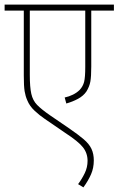

<svg xmlns="http://www.w3.org/2000/svg" viewBox="-20 -642 513 831"><path d="M473 -596H375V-354Q375 -310 371 -288.5Q367 -267 354 -246Q341 -227 318 -214.5Q295 -202 267 -194L260 -220Q279 -224 296 -232.5Q313 -241 325 -253Q339 -268 344 -287.5Q349 -307 349 -352V-596H109V-318Q109 -265 115.5 -236Q122 -207 140.5 -188Q159 -169 195 -144L277 -88Q318 -60 342 -39.5Q366 -19 376 2.5Q386 24 386 52Q386 85 374 112.5Q362 140 341 169L318 155Q335 132 347 107Q359 82 359 54Q359 21 339 -4.5Q319 -30 262 -67L173 -128Q152 -142 130 -162.5Q108 -183 98 -208Q90 -226 86.5 -247.5Q83 -269 83 -315V-596H0V-622H473Z"/></svg>

Font: Noto Sans SemiCondensed Thin
Style: Italic
Weight: 100
Width: 4
Italic angle: -12°
Designer: Monotype Design Team
Foundry: Monotype Imaging Inc.
Version: Version 2.013; ttfautohint (v1.8.4.7-5d5b)